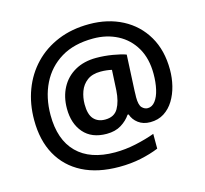

<svg xmlns="http://www.w3.org/2000/svg" viewBox="-113 -841 1123 1054"><g transform="rotate(-15 449.0 -314.0)"><path d="M845 -358Q845 -311 834 -266.5Q823 -222 801 -186Q779 -150 745.5 -128.5Q712 -107 667 -107Q627 -107 599.5 -127.5Q572 -148 562 -179H556Q536 -149 502 -128Q468 -107 419 -107Q334 -107 288.5 -159.5Q243 -212 243 -297Q243 -364 270.5 -415.5Q298 -467 349 -496Q400 -525 470 -525Q516 -525 563.5 -517Q611 -509 637 -499L627 -295Q627 -282 626.5 -272.5Q626 -263 626 -260Q626 -215 640.5 -200Q655 -185 673 -185Q698 -185 716 -208.5Q734 -232 743 -271.5Q752 -311 752 -359Q752 -446 716.5 -507Q681 -568 619.5 -600Q558 -632 481 -632Q372 -632 298 -587Q224 -542 185.5 -464Q147 -386 147 -286Q147 -146 221.5 -71.5Q296 3 437 3Q496 3 556 -10Q616 -23 665 -41V43Q619 62 562 74Q505 86 439 86Q317 86 231 42Q145 -2 99 -84.5Q53 -167 53 -283Q53 -375 82.5 -453.5Q112 -532 168 -590.5Q224 -649 303 -681.5Q382 -714 480 -714Q586 -714 668.5 -671Q751 -628 798 -548Q845 -468 845 -358ZM343 -295Q343 -237 366.5 -211Q390 -185 431 -185Q483 -185 505 -223.5Q527 -262 531 -324L537 -439Q525 -442 508.5 -444Q492 -446 474 -446Q426 -446 397 -424Q368 -402 355.5 -367.5Q343 -333 343 -295Z"/></g></svg>

Font: Noto Sans Ethiopic SemiBold
Style: Regular
Weight: 600
Designer: Monotype Design Team
Foundry: Monotype Imaging Inc.
Version: Version 2.102; ttfautohint (v1.8.4.7-5d5b)